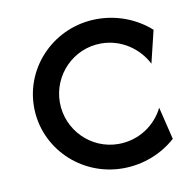

<svg xmlns="http://www.w3.org/2000/svg" viewBox="-57 -483 553 549"><g transform="rotate(-10 219.0 -208.5)"><path d="M258.3 8.3C318.8 8.3 372.9 -14.6 412.5 -50L389.6 -144.4C366 -96.5 316.7 -62.5 257.6 -62.5C177.1 -62.5 112.5 -128.5 112.5 -208.3C112.5 -288.2 177.1 -354.2 257.6 -354.2C316.7 -354.2 366 -318.8 389.6 -272.2L412.5 -366.7C372.9 -402.1 318.8 -425 258.3 -425C136.1 -425 37.5 -327.8 37.5 -208.3C37.5 -88.9 136.1 8.3 258.3 8.3Z"/></g></svg>

Font: Afacad
Style: Regular
Weight: 400
Designer: Kristian Moeller
Foundry: Dicotype
Version: Version 1.000